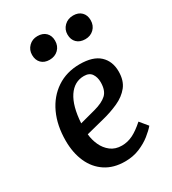

<svg xmlns="http://www.w3.org/2000/svg" viewBox="-186 -850 863 963"><g transform="rotate(-30 246.0 -368.5)"><path d="M297 -523Q374 -523 411.5 -488Q449 -453 449 -394Q449 -341 423 -308.5Q397 -276 354 -256.5Q311 -237 263 -225L157 -198Q160 -165 174 -134Q188 -103 214 -83Q240 -63 278 -63Q311 -63 341.5 -78Q372 -93 409 -126L446 -81Q430 -62 402.5 -40Q375 -18 337 -2Q299 14 252 14Q186 14 139.5 -16.5Q93 -47 69 -101Q45 -155 45 -225Q45 -313 76 -380Q107 -447 164 -485Q221 -523 297 -523ZM344 -392Q344 -421 330.5 -441Q317 -461 286 -461Q230 -461 196 -410Q162 -359 156 -262L246 -286Q295 -299 319.5 -321.5Q344 -344 344 -392ZM319 -682Q319 -711 339.5 -731Q360 -751 391 -751Q421 -751 438.5 -733.5Q456 -716 456 -687Q456 -656 436 -636.5Q416 -617 386 -617Q355 -617 337 -634.5Q319 -652 319 -682ZM114 -682Q114 -711 134 -731Q154 -751 184 -751Q215 -751 232.5 -733.5Q250 -716 250 -687Q250 -656 230 -636.5Q210 -617 179 -617Q149 -617 131.5 -634.5Q114 -652 114 -682Z"/></g></svg>

Font: Literata 12pt Medium
Style: Italic
Weight: 500
Italic angle: -2°
Designer: Latin by Veronika Burian and Jose Scaglione. Greek by Irene Vlachou. Cyrillic by Vera Evstafieva
Foundry: TypeTogether
Version: Version 3.002